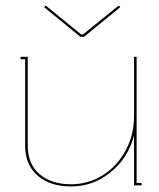

<svg xmlns="http://www.w3.org/2000/svg" viewBox="-20 -669 575 693"><path d="M145 -648.9 272.9 -544.9H279.8L408.2 -648.9L414.1 -643.1L283.2 -536.1H270L139.2 -643.1ZM236.8 3.9Q160.6 3.9 115.7 -35.2Q70.8 -74.2 70.8 -143.1V-455.1H54.2V-463.9H80.1V-143.1Q80.1 -77.6 122.3 -40.8Q164.6 -3.9 236.8 -3.9Q297.4 -3.9 349.4 -35.6Q401.4 -67.4 432.6 -124.3Q463.9 -181.2 463.9 -250V-463.9H473.1V-8.8H491.2V0H463.9V-180.2Q442.4 -98.6 379.4 -47.4Q316.4 3.9 236.8 3.9Z"/></svg>

Font: Rawengulk
Style: Ultralight
Weight: 200
Version: Version 0.92